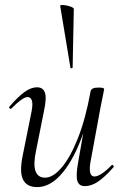

<svg xmlns="http://www.w3.org/2000/svg" viewBox="-20 -752 505 785"><path d="M131.8 13Q89 13 73.9 -18.3Q58.8 -49.6 73.4 -119L109.2 -297Q115 -327.6 110.1 -341.4Q105.2 -355.2 93 -355.2Q82.2 -355.2 65.2 -342.8Q48.2 -330.4 27.4 -309Q23.4 -305 19.4 -309Q15.4 -313 19.4 -317Q52.2 -355 79 -375Q105.8 -395 131.6 -395Q156 -395 163.7 -373.2Q171.4 -351.4 159.6 -297L127.8 -138Q115.4 -80.4 125 -53Q134.6 -25.6 164.4 -25.6Q196.6 -25.6 231.9 -66.8Q267.2 -108 298.6 -187.1Q330 -266.2 350.4 -378.8L362.8 -377.8Q343 -261.4 307.6 -173.2Q272.2 -85 227.2 -36Q182.2 13 131.8 13ZM327.2 9Q302.4 9 296.1 -12.7Q289.8 -34.4 299.2 -86.6L350.4 -378.8Q353 -394 382.4 -394Q396.8 -394 401.3 -392.2Q405.8 -390.4 405.8 -387.6Q405.8 -384.4 400.8 -361.2Q395.8 -338 390.8 -312L349.8 -89Q340 -30.4 366.4 -30.4Q378 -30.4 396.1 -42Q414.2 -53.6 435.6 -76Q438.6 -80 443 -75.5Q447.4 -71 443.6 -67.8Q409.2 -28.8 381.5 -9.9Q353.8 9 327.2 9ZM268 -475 226.2 -727Q225.2 -731.4 233.6 -731.6Q242 -731.8 253.4 -729.3Q264.8 -726.8 273.3 -723.1Q281.8 -719.4 281.8 -716L277 -476Q277 -474 272.5 -473Q268 -472 268 -475Z"/></svg>

Font: Cormorant Infant Light
Style: Italic
Weight: 300
Italic angle: -10°
Designer: Christian Thalmann (Catharsis Fonts)
Foundry: Catharsis Fonts
Version: Version 4.001